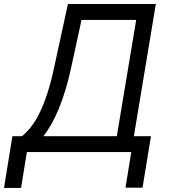

<svg xmlns="http://www.w3.org/2000/svg" viewBox="-68 -747 840 943"><path d="M-48.3 176.1H35.5L63.9 0H576.7L548.3 174.7H632.1L673.3 -78.1H589.5L697.4 -727.3H265.6L198.9 -420.5C155.2 -211.6 95.5 -122.2 39.8 -78.1H-7.1ZM144.9 -78.1C200.6 -147.7 248.9 -261.4 282.7 -420.5L332.4 -649.1H600.9L505.7 -78.1Z"/></svg>

Font: Margiela Sans
Style: Italic
Weight: 400
Italic angle: -9.39999°
Designer: Stefan Endress, Andreas Faust
Version: Version 1.100;FEAKit 1.0